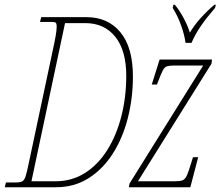

<svg xmlns="http://www.w3.org/2000/svg" viewBox="-43 -786 927 806"><path d="M-23 0 -18 -20H22Q41 -20 50 -24.5Q59 -29 64.5 -46Q70 -63 78 -102L186 -610Q188 -618 191.5 -640Q195 -662 195 -675Q195 -687 191 -690.5Q187 -694 173 -694H125L130 -714H320Q410 -714 462.5 -650.5Q515 -587 515 -465Q515 -374 493.5 -290Q472 -206 430.5 -141Q389 -76 329 -38Q269 0 193 0ZM189 -25Q259 -25 314 -60Q369 -95 407.5 -156.5Q446 -218 466.5 -298Q487 -378 487 -468Q487 -574 441 -631.5Q395 -689 315 -689H230L89 -25ZM498 0 501 -16 810 -511H691Q670 -511 659 -508Q648 -505 640.5 -490.5Q633 -476 620 -442L616 -431H594L627 -536H847L845 -519L536 -25H689Q712 -25 723 -29Q734 -33 741.5 -49.5Q749 -66 760 -103L767 -126H789L756 0ZM736 -606Q731 -641 717 -680Q703 -719 682 -753L685 -766H691Q711 -742 728.5 -709Q746 -676 754 -649Q771 -678 798 -708.5Q825 -739 857 -766H863L860 -753Q826 -714 801 -678Q776 -642 761 -606Z"/></svg>

Font: Noto Serif ExtraCondensed Thin
Style: Italic
Weight: 100
Width: 2
Italic angle: -12°
Designer: Monotype Design Team
Foundry: Monotype Imaging Inc.
Version: Version 2.013